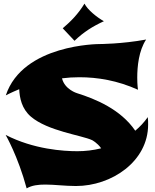

<svg xmlns="http://www.w3.org/2000/svg" viewBox="-20 -980 854 1059"><path d="M795 -334C775 -305 751 -280 726 -259C645 -378 504 -435 405 -466C405 -466 337 -486 322 -548C353 -552 384 -554 418 -554C518 -554 628 -536 741 -485C741 -485 737 -512 737 -552C737 -612 745 -700 786 -762C651 -737 527 -737 527 -737C527 -737 106 -737 12 -454C12 -454 40 -469 86 -488C88 -440 100 -380 150 -337C243 -257 431 -234 488 -207C488 -207 516 -193 538 -162C494 -151 450 -146 407 -146C331 -146 166 -156 11 -236C11 -236 79 -119 127 59C156 42 191 38 230 38C281 38 338 46 399 46C595 46 797 -89 797 -293C797 -306 797 -320 795 -334ZM553 -863C515 -884 463 -926 446 -960C412 -904 371 -862 326 -824L391 -755C442 -804 492 -835 553 -863Z"/></svg>

Font: Shojumaru
Style: Regular
Weight: 400
Designer: Astigmatic (AOETI)
Foundry: Astigmatic (AOETI)
Version: Version 1.000